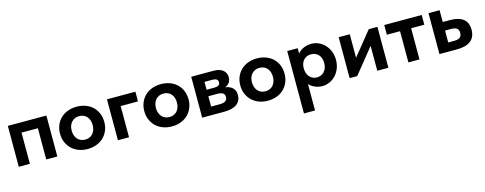

<svg xmlns="http://www.w3.org/2000/svg" viewBox="-28 -1147 5229 2069"><g transform="rotate(-15 2587.0 -112.5)"><path d="M59.2 0H183V-348H365.5V0H489.3V-456.5H59.2Z M828 7.2Q880.5 7.2 925.6 -9.5Q970.8 -26.2 1003.8 -57.2Q1036.8 -88.2 1055.6 -131.8Q1074.5 -175.3 1074.5 -228.8Q1074.5 -281.5 1056.4 -324.9Q1038.3 -368.3 1005.6 -399.4Q973 -430.5 927.5 -447.5Q882 -464.5 828 -464.5Q774.8 -464.5 729.5 -447.9Q684.2 -431.3 651.2 -400.4Q618.2 -369.5 599.4 -325.8Q580.5 -282 580.5 -228.8Q580.5 -176 599 -132.9Q617.5 -89.8 650.2 -58.4Q683 -27 728.5 -9.9Q774 7.2 828 7.2ZM828 -97.5Q800 -97.5 778 -107.6Q756 -117.8 740.9 -135.6Q725.8 -153.5 718 -177.6Q710.3 -201.8 710.3 -228.8Q710.3 -256.5 718.3 -280.4Q726.3 -304.2 741.5 -321.6Q756.8 -339 778.4 -349Q800 -359 828 -359Q856 -359 877.6 -349.4Q899.2 -339.7 914.4 -322Q929.5 -304.2 937.1 -280.7Q944.7 -257.2 944.7 -228.8Q944.7 -200.3 936.7 -176.1Q928.7 -152 913.6 -134.5Q898.5 -117 876.9 -107.3Q855.3 -97.5 828 -97.5Z M1165.2 0H1289V-348H1482.3V-456.5H1165.2Z M1768 7.2Q1820.5 7.2 1865.6 -9.5Q1910.8 -26.2 1943.8 -57.2Q1976.8 -88.2 1995.6 -131.8Q2014.5 -175.3 2014.5 -228.8Q2014.5 -281.5 1996.4 -324.9Q1978.3 -368.3 1945.6 -399.4Q1913 -430.5 1867.5 -447.5Q1822 -464.5 1768 -464.5Q1714.8 -464.5 1669.5 -447.9Q1624.2 -431.3 1591.2 -400.4Q1558.2 -369.5 1539.4 -325.8Q1520.5 -282 1520.5 -228.8Q1520.5 -176 1539 -132.9Q1557.5 -89.8 1590.2 -58.4Q1623 -27 1668.5 -9.9Q1714 7.2 1768 7.2ZM1768 -97.5Q1740 -97.5 1718 -107.6Q1696 -117.8 1680.9 -135.6Q1665.8 -153.5 1658 -177.6Q1650.3 -201.8 1650.3 -228.8Q1650.3 -256.5 1658.3 -280.4Q1666.3 -304.2 1681.5 -321.6Q1696.8 -339 1718.4 -349Q1740 -359 1768 -359Q1796 -359 1817.6 -349.4Q1839.2 -339.7 1854.4 -322Q1869.5 -304.2 1877.1 -280.7Q1884.7 -257.2 1884.7 -228.8Q1884.7 -200.3 1876.7 -176.1Q1868.7 -152 1853.6 -134.5Q1838.5 -117 1816.9 -107.3Q1795.3 -97.5 1768 -97.5Z M2105.2 0H2351.3Q2443.8 0 2492.1 -35.6Q2540.5 -71.3 2540.5 -136.5Q2540.5 -168.8 2529 -191.1Q2517.5 -213.5 2497.1 -227.8Q2476.8 -242 2449.4 -248.4Q2422 -254.8 2390 -254.8V-246.3Q2411.3 -246.3 2430.5 -253Q2449.8 -259.8 2463.9 -272.6Q2478 -285.5 2486.4 -304.1Q2494.8 -322.8 2494.8 -347Q2494.8 -396 2458.8 -426.3Q2422.8 -456.5 2352.3 -456.5H2105.2ZM2229 -48V-410.3L2192.3 -366H2314.3Q2347 -366 2363.1 -355.5Q2379.3 -345 2379.3 -322.5Q2379.3 -299.8 2362.9 -289Q2346.5 -278.3 2314.8 -278.3H2192.3V-205.7H2327Q2369.3 -205.7 2390 -192.5Q2410.7 -179.3 2410.7 -148.5Q2410.7 -120.5 2390.4 -105.5Q2370 -90.5 2323.8 -90.5H2192.3Z M2839 7.2Q2891.5 7.2 2936.6 -9.5Q2981.8 -26.2 3014.8 -57.2Q3047.8 -88.2 3066.6 -131.8Q3085.5 -175.3 3085.5 -228.8Q3085.5 -281.5 3067.4 -324.9Q3049.3 -368.3 3016.6 -399.4Q2984 -430.5 2938.5 -447.5Q2893 -464.5 2839 -464.5Q2785.8 -464.5 2740.5 -447.9Q2695.2 -431.3 2662.2 -400.4Q2629.2 -369.5 2610.4 -325.8Q2591.5 -282 2591.5 -228.8Q2591.5 -176 2610 -132.9Q2628.5 -89.8 2661.2 -58.4Q2694 -27 2739.5 -9.9Q2785 7.2 2839 7.2ZM2839 -97.5Q2811 -97.5 2789 -107.6Q2767 -117.8 2751.9 -135.6Q2736.8 -153.5 2729 -177.6Q2721.3 -201.8 2721.3 -228.8Q2721.3 -256.5 2729.3 -280.4Q2737.3 -304.2 2752.5 -321.6Q2767.8 -339 2789.4 -349Q2811 -359 2839 -359Q2867 -359 2888.6 -349.4Q2910.2 -339.7 2925.4 -322Q2940.5 -304.2 2948.1 -280.7Q2955.7 -257.2 2955.7 -228.8Q2955.7 -200.3 2947.7 -176.1Q2939.7 -152 2924.6 -134.5Q2909.5 -117 2887.9 -107.3Q2866.3 -97.5 2839 -97.5Z M3300 240V-111V-125.5V-325.5L3293 -332.5V-456.5H3176.2V-332.5V-325.5V240ZM3445.5 7.2Q3486.8 7.2 3525.4 -9.8Q3564 -26.8 3593.8 -57.8Q3623.5 -88.8 3641.4 -132.4Q3659.3 -176 3659.3 -229Q3659.3 -282 3641.6 -325.1Q3624 -368.3 3594.6 -399.3Q3565.3 -430.3 3526.6 -447.4Q3488 -464.5 3445.5 -464.5Q3409.5 -464.5 3378.6 -454.4Q3347.8 -444.3 3324.5 -427Q3301.3 -409.8 3286.8 -387.9Q3272.3 -366 3270 -342V-234.5H3300Q3300 -260.8 3308 -283.1Q3316 -305.5 3330.8 -321.6Q3345.5 -337.7 3366.6 -347Q3387.8 -356.2 3413.3 -356.2Q3436.2 -356.2 3457.1 -348.4Q3478 -340.5 3493.9 -324.5Q3509.7 -308.5 3518.9 -284.5Q3528 -260.5 3528 -228.5Q3528 -198.5 3519.4 -174.5Q3510.7 -150.5 3495.1 -133.5Q3479.5 -116.5 3458.5 -107.6Q3437.5 -98.8 3413 -98.8Q3388.3 -98.8 3367.4 -108.1Q3346.5 -117.5 3331.8 -134.4Q3317 -151.3 3308.5 -174.9Q3300 -198.5 3300 -226.8H3265V-120.8Q3270.8 -94.3 3286.9 -70.9Q3303 -47.5 3326.9 -30.4Q3350.8 -13.3 3381.3 -3Q3411.8 7.2 3445.5 7.2Z M3750.2 0H3834.8L4125 -359.7L4058.7 -352.5V0H4182.5V-456.5H4086L3787.7 -87.5L3874 -94.8V-456.5H3750.2Z M4405.7 0H4529.5V-348H4676.5V-456.5H4258.7V-348H4405.7Z M4752.2 0H4947Q5050.3 0 5102.4 -41.8Q5154.5 -83.5 5154.5 -164.3Q5154.5 -244.8 5104.3 -284.8Q5054 -324.8 4957 -324.8H4876V-456.5H4752.2ZM4935.3 -96.5H4876V-229H4938.8Q4961.5 -229 4978 -225.9Q4994.5 -222.8 5005.6 -214.9Q5016.7 -207 5022.2 -194.9Q5027.7 -182.8 5027.7 -164.3Q5027.7 -144.3 5021.5 -131.3Q5015.2 -118.3 5003.4 -110.4Q4991.5 -102.5 4974.3 -99.5Q4957 -96.5 4935.3 -96.5Z"/></g></svg>

Font: Tilda Sans VF
Style: Regular
Weight: 400
Designer: ParaType Ltd
Foundry: ParaType Ltd
Version: Version 1.010